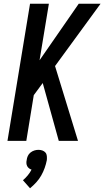

<svg xmlns="http://www.w3.org/2000/svg" viewBox="-20 -755 559 1029"><path d="M295 0 209 -310 161 -245 121 0H20L141 -735H242L192 -432L402 -735H519L275 -401L398 0ZM141 254 103 211Q117 199 129 184.5Q141 170 149 154Q142 152 135.5 147Q129 142 125.5 135Q122 128 121.5 119.5Q121 111 123 103Q124 92 129 81Q134 70 143.5 62.5Q153 55 164 51.5Q175 48 186 48Q197 48 207 51.5Q217 55 223.5 62.5Q230 70 231 81Q232 92 231 103Q227 124 219.5 145Q212 166 201 185.5Q190 205 174.5 222Q159 239 141 254Z"/></svg>

Font: Iosevka Semibold
Style: Italic
Weight: 600
Italic angle: -9°
Monospace: yes
Designer: Belleve Invis
Foundry: Belleve Invis
Version: Version 32.5.0; ttfautohint (v1.8.4)